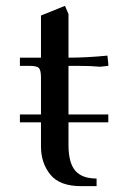

<svg xmlns="http://www.w3.org/2000/svg" viewBox="-20 -636 435 656"><path d="M48 -218V-245H120V-371Q120 -396 113 -403.5Q106 -411 81 -411H48V-439H120V-583L202 -616L214 -588V-439Q277 -439 347 -446L350 -418V-411L322 -408Q292 -411 245 -411H214V-245H350V-218H214V-141Q214 -80 237 -53Q260 -26 310 -26V0H257Q184 0 152 -39.5Q120 -79 120 -136V-218Z"/></svg>

Font: Dihjauti
Style: Bold
Weight: 700
Designer: T. Christopher White
Version: Version 3.0.0